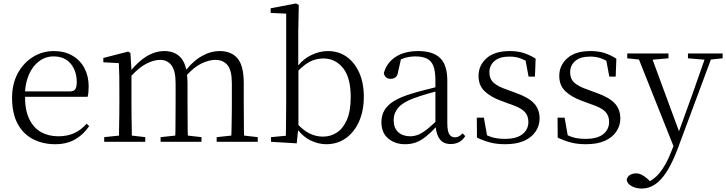

<svg xmlns="http://www.w3.org/2000/svg" viewBox="-20 -822 4210 1113"><path d="M300 14Q228 14 171 -15.5Q114 -45 82 -105Q50 -165 50 -254Q50 -337 83.5 -398Q117 -459 172 -492.5Q227 -526 292 -526Q355 -526 400.5 -499Q446 -472 470 -426Q494 -380 494 -321Q494 -285 488 -261H125Q125 -184 149 -133Q174 -81 217.5 -56.5Q261 -32 318 -32Q371 -32 411 -50.5Q451 -69 482 -105L497 -91Q464 -42 415.5 -14Q367 14 300 14ZM125 -292H383Q408 -292 416.5 -305Q425 -318 425 -346Q425 -410 390 -452.5Q355 -495 290 -495Q244 -495 206.5 -467Q169 -439 147 -388Q129 -346 125 -292Z M584 0V-27L670 -36Q670 -49 670 -65Q671 -106 671.5 -150Q672 -194 672 -227V-286Q672 -337 671.5 -378Q671 -419 669 -456L579 -461V-486L723 -523L736 -515L742 -417Q785 -468 829 -495Q880 -526 933 -526Q997 -526 1032 -483Q1051 -459 1060 -418Q1104 -472 1150 -497Q1201 -526 1254 -526Q1321 -526 1357 -483.5Q1393 -441 1393 -340V-227Q1393 -193 1393.5 -149Q1394 -105 1394 -64Q1395 -49 1395 -36L1474 -27V0H1236V-27L1321 -36Q1322 -49 1322 -64Q1323 -105 1323.5 -149Q1324 -193 1324 -227V-338Q1324 -415 1298.5 -445Q1273 -475 1229 -475Q1192 -475 1148 -454Q1109 -436 1064 -388Q1067 -365 1067 -338V-227Q1067 -193 1067.5 -149Q1068 -105 1068 -64Q1069 -49 1069 -36L1148 -27V0H911V-27L996 -36Q997 -49 997 -64Q997 -105 997.5 -149Q998 -193 998 -227V-338Q998 -413 973.5 -444Q949 -475 909 -475Q871 -475 827 -452Q788 -432 742 -383V-227Q742 -194 742.5 -150Q743 -106 744 -65Q744 -49 744 -36L822 -27V0Z M1551 0V-27L1637 -35Q1638 -63 1638 -97.5Q1638 -132 1638.5 -166Q1639 -200 1639 -227V-743L1549 -747V-774L1696 -802L1712 -793L1709 -639V-443Q1742 -482 1781 -501Q1831 -526 1881 -526Q1942 -526 1988.5 -493.5Q2035 -461 2062 -401.5Q2089 -342 2089 -261Q2089 -180 2061.5 -118Q2034 -56 1985 -21Q1936 14 1871 14Q1826 14 1780 -8Q1741 -27 1708 -67L1700 9ZM1710 -97Q1743 -64 1773 -49Q1811 -30 1852 -30Q1896 -30 1932 -53Q1968 -76 1990.5 -126.5Q2013 -177 2013 -260Q2013 -372 1968.5 -427.5Q1924 -483 1855 -483Q1830 -483 1804 -475.5Q1778 -468 1750 -448Q1731 -434 1710 -413Z M2328 14Q2270 14 2230.5 -19Q2191 -52 2191 -114Q2191 -152 2208 -182Q2225 -212 2263.5 -236Q2302 -260 2366 -279Q2408 -292 2453 -303Q2480 -310 2504 -316V-354Q2504 -411 2491.5 -441Q2479 -471 2453.5 -483Q2428 -495 2388 -495Q2359 -495 2329 -487Q2317 -483 2304 -478L2288 -407Q2285 -384 2273.5 -374.5Q2262 -365 2245 -365Q2212 -365 2205 -398Q2221 -458 2273 -492Q2325 -526 2405 -526Q2490 -526 2531.5 -485.5Q2573 -445 2573 -354V-111Q2573 -61 2584.5 -43.5Q2596 -26 2617 -26Q2630 -26 2640 -31.5Q2650 -37 2662 -49L2677 -33Q2662 -9 2640.5 2Q2619 13 2593 13Q2549 13 2528 -17Q2510 -42 2506 -84Q2477 -53 2451 -32Q2423 -9 2394 2.5Q2365 14 2328 14ZM2504 -291Q2481 -285 2457 -278Q2416 -266 2380 -253Q2315 -229 2288.5 -197.5Q2262 -166 2262 -126Q2262 -80 2288.5 -56Q2315 -32 2358 -32Q2381 -32 2404 -41Q2427 -50 2456 -73Q2477 -90 2504 -115Z M2908 14Q2861 14 2823.5 4.5Q2786 -5 2745 -24L2744 -140H2785L2803 -38Q2817 -31 2831 -27Q2862 -17 2907 -17Q2975 -17 3009 -44.5Q3043 -72 3043 -115Q3043 -152 3020 -175.5Q2997 -199 2935 -219L2884 -238Q2824 -260 2789 -293.5Q2754 -327 2754 -382Q2754 -443 2800.5 -484.5Q2847 -526 2935 -526Q2979 -526 3013.5 -515.5Q3048 -505 3085 -482L3081 -378H3044L3027 -470Q3010 -479 2993 -485Q2965 -494 2934 -494Q2876 -494 2846.5 -468.5Q2817 -443 2817 -403Q2817 -365 2841.5 -342.5Q2866 -320 2920 -302L2969 -284Q3045 -257 3076.5 -222Q3108 -187 3108 -135Q3108 -95 3085.5 -60.5Q3063 -26 3019 -6Q2975 14 2908 14Z M3376 14Q3329 14 3291.5 4.5Q3254 -5 3213 -24L3212 -140H3253L3271 -38Q3285 -31 3299 -27Q3330 -17 3375 -17Q3443 -17 3477 -44.5Q3511 -72 3511 -115Q3511 -152 3488 -175.5Q3465 -199 3403 -219L3352 -238Q3292 -260 3257 -293.5Q3222 -327 3222 -382Q3222 -443 3268.5 -484.5Q3315 -526 3403 -526Q3447 -526 3481.5 -515.5Q3516 -505 3553 -482L3549 -378H3512L3495 -470Q3478 -479 3461 -485Q3433 -494 3402 -494Q3344 -494 3314.5 -468.5Q3285 -443 3285 -403Q3285 -365 3309.5 -342.5Q3334 -320 3388 -302L3437 -284Q3513 -257 3544.5 -222Q3576 -187 3576 -135Q3576 -95 3553.5 -60.5Q3531 -26 3487 -6Q3443 14 3376 14Z M3700 271Q3668 271 3642 257.5Q3616 244 3613 220Q3616 202 3631.5 192.5Q3647 183 3667 183Q3685 183 3702.5 192.5Q3720 202 3736 217L3747 228Q3777 212 3803 181Q3842 133 3870 60L3884 25L3684 -477L3616 -484V-512H3855V-484L3763 -476L3916 -61L3992 -271L4064 -476L3968 -484V-512H4169V-484L4101 -477L3906 47Q3876 125 3844 174.5Q3812 224 3776.5 247.5Q3741 271 3700 271Z"/></svg>

Font: Early Summer Mincho Light
Style: Regular
Weight: 300
Designer: GuiWonder
Version: Version 1.002